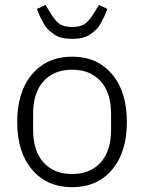

<svg xmlns="http://www.w3.org/2000/svg" viewBox="-20 -758 593 790"><path d="M131.8 -721.2 167 -737.8 186 -707Q205.6 -673.8 223.9 -660.4Q242.2 -647 276.9 -647Q311.5 -647 330.1 -660.4Q348.6 -673.8 368.2 -707L387.2 -737.8L421.9 -721.2Q414.6 -702.1 409.2 -690.4Q403.8 -678.7 394.8 -662.4Q385.7 -646 375.5 -636.2Q365.2 -626.5 351.3 -616.7Q337.4 -606.9 318.6 -602.5Q299.8 -598.1 276.9 -598.1Q253.9 -598.1 235.1 -602.5Q216.3 -606.9 202.4 -616.7Q188.5 -626.5 178.2 -636.2Q168 -646 158.9 -662.4Q149.9 -678.7 144.5 -690.4Q139.2 -702.1 131.8 -721.2ZM50.8 -255.9Q50.8 -380.9 112.3 -452.9Q173.8 -524.9 276.9 -524.9Q379.9 -524.9 440.9 -452.9Q502 -380.9 502 -255.9Q502 -131.3 440.9 -59.6Q379.9 12.2 276.9 12.2Q173.8 12.2 112.3 -59.6Q50.8 -131.3 50.8 -255.9ZM276.9 -42Q351.1 -42 394 -89.4Q437 -136.7 437 -224.1V-289.1Q437 -376.5 394 -423.8Q351.1 -471.2 276.9 -471.2Q202.1 -471.2 159.2 -423.8Q116.2 -376.5 116.2 -289.1V-224.1Q116.2 -136.7 159.2 -89.4Q202.1 -42 276.9 -42Z"/></svg>

Font: Anuphan Light
Style: Regular
Weight: 300
Designer: Mike Abbink, Paul van der Laan, Pieter van Rosmalen, Mint Tantisuwanna
Foundry: Bold Monday; Cadson Demak
Version: Version 3.002;hotconv 1.0.109;makeotfexe 2.5.65596